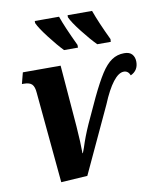

<svg xmlns="http://www.w3.org/2000/svg" viewBox="-86 -834 757 911"><g transform="rotate(-10 292.5 -378.5)"><path d="M94 -429Q92 -458 80.5 -470Q69 -482 41 -482H32L46 -536H228L252 -240Q258 -160 258 -109H260L269 -133Q285 -184 310 -240L365 -359Q398 -428 423 -467Q448 -506 474.5 -524Q501 -542 535 -542Q561 -542 573 -528Q585 -514 585 -492Q585 -450 548 -433Q539 -456 518 -456Q493 -456 465.5 -420.5Q438 -385 410 -317L262 1L135 9ZM144 -756V-766H261Q278 -716 324 -619V-606H257Q228 -636 191.5 -683.5Q155 -731 144 -756ZM302 -756V-766H420Q441 -707 483 -619L482 -606H417Q388 -635 350.5 -683Q313 -731 302 -756Z"/></g></svg>

Font: Noto Serif CondExtraBold
Style: Italic
Weight: 800
Width: 3
Italic angle: -12°
Designer: Monotype Design Team
Foundry: Monotype Imaging Inc.
Version: Version 1.001